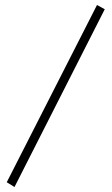

<svg xmlns="http://www.w3.org/2000/svg" viewBox="-20 -734 446 768"><path d="M368 -714 399 -697 38 14 7 -5Z"/></svg>

Font: Cinzel(RUS BY LYAJKA)
Style: Regular
Weight: 400
Designer: Natanael Gama
Version: Version 1.001;PS 001.001;hotconv 1.0.56;makeotf.lib2.0.21325